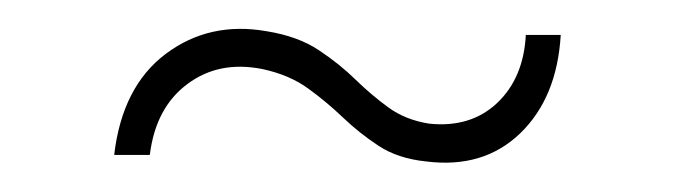

<svg xmlns="http://www.w3.org/2000/svg" viewBox="-20 -469 464 132"><path d="M273 -358Q253.5 -360 240.2 -368.8Q227 -377.5 215.8 -388.2Q204.5 -399 191.8 -408.2Q179 -417.5 160.5 -421.5Q130.5 -427.5 108.8 -411.2Q87 -395 83 -362.5H58.5Q64 -409.5 94 -432Q124 -454.5 163.5 -447.5Q185 -444 199.2 -434.5Q213.5 -425 224.5 -414.2Q235.5 -403.5 247.2 -395Q259 -386.5 275 -384Q303.5 -381 321.8 -398.2Q340 -415.5 341.5 -445H365.5Q363 -402 337.8 -377.5Q312.5 -353 273 -358Z"/></svg>

Font: Big Shoulders Display Thin ExtraLight
Style: Regular
Weight: 250
Version: Version 2.002